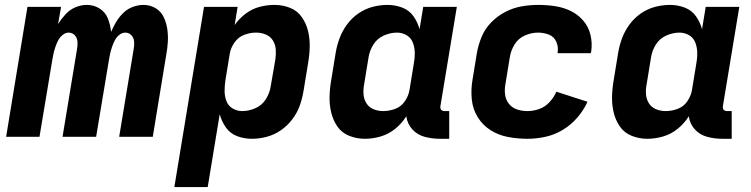

<svg xmlns="http://www.w3.org/2000/svg" viewBox="-20 -558 3064 783"><path d="M5 0H141L193 -312Q195 -325 198 -338.5Q201 -352 205.5 -365.5Q210 -379 216.5 -392Q223 -405 235 -415Q247 -425 260 -425Q275 -425 285 -414Q295 -403 296 -387.5Q297 -372 294 -357L235 0H372L424 -312Q426 -325 429 -338.5Q432 -352 436.5 -365.5Q441 -379 447.5 -392Q454 -405 465.5 -415Q477 -425 491 -425Q506 -425 516 -414Q526 -403 527 -387.5Q528 -372 525 -357L466 0H603L658 -335Q663 -361 664.5 -388Q666 -415 662 -441Q658 -467 647 -489.5Q636 -512 614 -525Q592 -538 565 -538Q544 -538 522 -530Q500 -522 483 -505.5Q466 -489 454 -469Q442 -449 433 -428Q430 -457 420 -482.5Q410 -508 386.5 -523Q363 -538 334 -538Q311 -538 288 -528.5Q265 -519 247.5 -500Q230 -481 217 -460L229 -530H92Z M691 205H827L876 -92Q884 -63 901 -38.5Q918 -14 946.5 -3Q975 8 1007 8Q1037 8 1067.5 0Q1098 -8 1125 -26.5Q1152 -45 1172 -71.5Q1192 -98 1202.5 -127.5Q1213 -157 1218 -188L1236 -298Q1242 -331 1243 -365Q1244 -399 1236.5 -430.5Q1229 -462 1211 -488Q1193 -514 1163 -526Q1133 -538 1099 -538Q1069 -538 1038.5 -530Q1008 -522 981.5 -502Q955 -482 937 -456L949 -530H812ZM968 -105Q947 -105 929 -115.5Q911 -126 903.5 -145.5Q896 -165 896 -186.5Q896 -208 899 -229L917 -339Q921 -363 936.5 -385Q952 -407 976 -416Q1000 -425 1024 -425Q1045 -425 1063.5 -417.5Q1082 -410 1092.5 -393.5Q1103 -377 1104.5 -357Q1106 -337 1103 -316L1084 -206Q1080 -179 1064.5 -154Q1049 -129 1022 -117Q995 -105 968 -105Z M1468 8Q1500 8 1532.5 -1.5Q1565 -11 1592 -33Q1619 -55 1637 -84Q1641 -53 1661.5 -30.5Q1682 -8 1712 0Q1742 8 1774 8H1812V-105H1792Q1787 -105 1782.5 -107.5Q1778 -110 1776.5 -115Q1775 -120 1776 -125L1843 -530H1706L1691 -439Q1683 -468 1666 -492Q1649 -516 1620.5 -527Q1592 -538 1560 -538Q1530 -538 1499.5 -530Q1469 -522 1442 -503.5Q1415 -485 1395.5 -458.5Q1376 -432 1365 -402.5Q1354 -373 1349 -343L1331 -233Q1325 -199 1324 -165.5Q1323 -132 1330.5 -100Q1338 -68 1356 -42Q1374 -16 1404.5 -4Q1435 8 1468 8ZM1543 -105Q1522 -105 1503.5 -112.5Q1485 -120 1474.5 -136.5Q1464 -153 1462.5 -173.5Q1461 -194 1465 -214L1483 -324Q1487 -351 1502.5 -376Q1518 -401 1545 -413Q1572 -425 1599 -425Q1620 -425 1638 -414.5Q1656 -404 1663.5 -384.5Q1671 -365 1671.5 -343.5Q1672 -322 1668 -301L1650 -191Q1646 -167 1631 -145Q1616 -123 1591.5 -114Q1567 -105 1543 -105Z M2131 8Q2167 8 2204 0Q2241 -8 2274.5 -28Q2308 -48 2334 -78Q2360 -108 2376 -143L2249 -184Q2239 -161 2221 -141.5Q2203 -122 2179 -113.5Q2155 -105 2131 -105Q2109 -105 2089 -111.5Q2069 -118 2056 -134Q2043 -150 2040 -171Q2037 -192 2041 -214L2059 -324Q2063 -351 2078 -376Q2093 -401 2120 -413Q2147 -425 2174 -425Q2197 -425 2218 -417Q2239 -409 2248.5 -388Q2258 -367 2254 -344V-341H2389L2391 -348Q2396 -383 2388 -416Q2380 -449 2358.5 -474Q2337 -499 2307 -513.5Q2277 -528 2243 -533Q2209 -538 2174 -538Q2141 -538 2107 -532Q2073 -526 2041 -509.5Q2009 -493 1983.5 -467Q1958 -441 1944.5 -408.5Q1931 -376 1925 -343L1907 -233Q1900 -192 1904 -152.5Q1908 -113 1928 -80.5Q1948 -48 1980 -27.5Q2012 -7 2051 0.5Q2090 8 2131 8Z M2620 8Q2652 8 2684.5 -1.5Q2717 -11 2744 -33Q2771 -55 2789 -84Q2793 -53 2813.5 -30.5Q2834 -8 2864 0Q2894 8 2926 8H2964V-105H2944Q2939 -105 2934.5 -107.5Q2930 -110 2928.5 -115Q2927 -120 2928 -125L2995 -530H2858L2843 -439Q2835 -468 2818 -492Q2801 -516 2772.5 -527Q2744 -538 2712 -538Q2682 -538 2651.5 -530Q2621 -522 2594 -503.5Q2567 -485 2547.5 -458.5Q2528 -432 2517 -402.5Q2506 -373 2501 -343L2483 -233Q2477 -199 2476 -165.5Q2475 -132 2482.5 -100Q2490 -68 2508 -42Q2526 -16 2556.5 -4Q2587 8 2620 8ZM2695 -105Q2674 -105 2655.5 -112.5Q2637 -120 2626.5 -136.5Q2616 -153 2614.5 -173.5Q2613 -194 2617 -214L2635 -324Q2639 -351 2654.5 -376Q2670 -401 2697 -413Q2724 -425 2751 -425Q2772 -425 2790 -414.5Q2808 -404 2815.5 -384.5Q2823 -365 2823.5 -343.5Q2824 -322 2820 -301L2802 -191Q2798 -167 2783 -145Q2768 -123 2743.5 -114Q2719 -105 2695 -105Z"/></svg>

Font: Iosevka Sparkle Extrabold
Style: Italic
Weight: 800
Italic angle: -9°
Designer: Belleve Invis
Foundry: Belleve Invis
Version: Version 4.5.0; ttfautohint (v1.8.3)